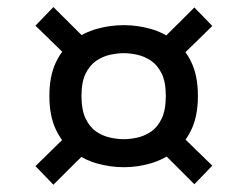

<svg xmlns="http://www.w3.org/2000/svg" viewBox="-20 -641 690 542"><path d="M329.6 -169Q290.9 -169 253.5 -179.7Q216.1 -190.4 185.9 -213.8Q155.6 -237.3 137.5 -275.8Q119.4 -314.2 119.4 -370Q119.4 -426.1 137.5 -464.4Q155.6 -502.7 185.9 -525.9Q216.1 -549.1 253.5 -559.6Q290.9 -570 329.6 -570Q367.7 -570 404.9 -559.6Q442 -549.1 472.3 -525.9Q502.6 -502.7 520.6 -464.4Q538.7 -426.1 538.7 -370Q538.7 -314.2 520.6 -275.8Q502.6 -237.3 472.3 -213.8Q442 -190.4 404.9 -179.7Q367.7 -169 329.6 -169ZM130.7 -119.6 80.1 -172.1 171.1 -261.1 222.3 -210.6ZM528.7 -120.9 437.6 -211.9 488.3 -262 579.3 -173.4ZM329.6 -248.1Q346.9 -248.1 367.3 -252.5Q387.7 -256.9 406.1 -269.3Q424.6 -281.7 436.4 -306.1Q448.1 -330.5 448.1 -370Q448.1 -409.5 436.4 -433.4Q424.6 -457.3 406.1 -469.7Q387.7 -482.1 367.3 -486.5Q346.9 -490.9 329.6 -490.9Q311.8 -490.9 291.2 -486.5Q270.6 -482.1 252.1 -469.7Q233.6 -457.3 221.8 -433.4Q210 -409.5 210 -370Q210 -330.5 221.8 -306.1Q233.6 -281.7 252.1 -269.3Q270.6 -256.9 291.2 -252.5Q311.8 -248.1 329.6 -248.1ZM171.1 -480 80.1 -568.6 130.7 -621.1 222.3 -530.1ZM488.3 -478.7 437.6 -529.3 528.7 -619.9 579.3 -567.7Z"/></svg>

Font: Trispace Thin
Style: Regular
Weight: 100
Designer: Tyler Finck
Foundry: Etcetera Type Company
Version: Version 1.210